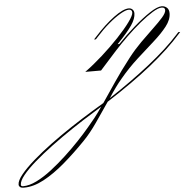

<svg xmlns="http://www.w3.org/2000/svg" viewBox="-531 -380 1054 1030"><g transform="rotate(-5 -3.5 135.5)"><path d="M10 -169H0L12 -182Q68 -244 119 -281.5Q170 -319 200 -319Q212 -319 220 -311Q228 -303 228 -290Q228 -262 204.5 -227Q181 -192 124 -133H133Q176 -178 223.5 -219.5Q271 -261 312 -288Q353 -315 377 -315Q392 -315 404 -305Q416 -295 416 -274Q416 -240 388.5 -204.5Q361 -169 317 -130Q273 -91 223.5 -46Q174 -1 129 53Q111 74 93 99Q75 124 57 152Q178 73 278.5 -6.5Q379 -86 442 -156L454 -169H464L455 -159Q389 -84 289 -3.5Q189 77 44 170Q8 223 -29 276.5Q-66 330 -103 368Q-162 429 -221 479.5Q-280 530 -336 560Q-392 590 -443 590Q-459 590 -465 584.5Q-471 579 -471 571Q-471 550 -445 518Q-419 486 -374.5 447Q-330 408 -274.5 367Q-219 326 -159 286.5Q-99 247 -43 213Q-11 194 20 175Q55 124 92.5 68Q130 12 183 -56Q215 -97 251.5 -133.5Q288 -170 320.5 -200.5Q353 -231 373.5 -254.5Q394 -278 394 -293Q394 -308 376 -308Q358 -308 327 -289Q296 -270 258 -239Q220 -208 182 -171Q144 -134 111 -98L23 0H-62Q-15 -34 34 -78Q83 -122 124.5 -166Q166 -210 191.5 -245Q217 -280 217 -295Q217 -312 199 -312Q183 -312 153 -294.5Q123 -277 88.5 -247.5Q54 -218 22 -182ZM-459 573Q-459 582 -447 582Q-414 582 -374.5 562.5Q-335 543 -293.5 511Q-252 479 -211 441Q-170 403 -135 366Q-100 329 -74 298Q-48 267 -35 251Q-24 237 -13.5 222.5Q-3 208 7 193Q-14 207 -36 220Q-95 256 -155.5 296.5Q-216 337 -270.5 377.5Q-325 418 -367.5 455Q-410 492 -434.5 522.5Q-459 553 -459 573Z"/></g></svg>

Font: Ballet 16pt
Style: Regular
Weight: 400
Designer: Maximiliano R. Sproviero
Foundry: Omnibus-Type
Version: Version 1.100; ttfautohint (v1.8.3)